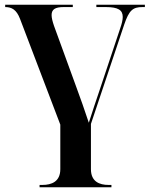

<svg xmlns="http://www.w3.org/2000/svg" viewBox="-20 -556 636 815"><path d="M148 239H453V229H441C402 229 366 215 366 162V-30L507 -451C528 -513 544 -526 585 -526H595V-536H389V-526H429C482 -526 501 -513 501 -484C501 -471 497 -455 490 -435L403 -174C390 -135 370 -77 357 -35C337 -96 323 -134 303 -189L209 -447C203 -465 199 -480 199 -492C199 -516 214 -526 250 -526H289V-536H2V-526C30 -526 50 -515 65 -476L236 -27V162C236 215 199 229 160 229H148Z"/></svg>

Font: Noto Serif Display SemiBold
Style: Regular
Weight: 600
Designer: Monotype Design Team
Foundry: Monotype Imaging Inc.
Version: Version 2.009